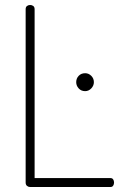

<svg xmlns="http://www.w3.org/2000/svg" viewBox="-20 -751 493 771"><path d="M101 0Q94 0 88.5 -4.5Q83 -9 83 -18V-714Q83 -723 88.5 -727Q94 -731 101 -731Q108 -731 113.5 -727Q119 -723 119 -714V-36H423Q431 -36 434.5 -30.5Q438 -25 438 -18Q438 -11 434.5 -5.5Q431 0 423 0ZM322 -385Q306 -385 296 -396Q286 -407 286 -421Q286 -436 296 -446.5Q306 -457 322 -457Q336 -457 346.5 -446.5Q357 -436 357 -421Q357 -407 346.5 -396Q336 -385 322 -385Z"/></svg>

Font: Dosis ExtraLight ExtraLight
Style: Regular
Weight: 250
Version: Version 3.001; ttfautohint (v1.8.2)